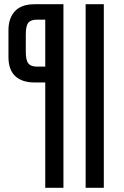

<svg xmlns="http://www.w3.org/2000/svg" viewBox="-20 -703 586 908"><path d="M280 -683V185H194V-313H144Q84 -313 52 -343Q20 -373 20 -433V-560Q20 -617 50.5 -650Q81 -683 144 -683ZM471 -683V185H385V-683ZM102 -458Q102 -418 114 -403Q126 -388 154 -388H194V-610H154Q126 -610 114 -595.5Q102 -581 102 -540Z"/></svg>

Font: Ropa Sans
Style: Regular
Weight: 400
Designer: Botio Nikoltchev
Foundry: Botjo Nikoltchev
Version: Version 1.002